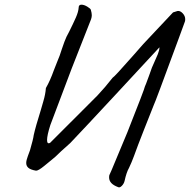

<svg xmlns="http://www.w3.org/2000/svg" viewBox="-20 -720 811 820"><path d="M771 -638Q771 -630 769 -626L743 -555Q640 -275 637 -272Q623 -237 595 -166Q567 -95 552 -53Q542 -26 531 -3Q520 16 512 53Q509 65 500 74Q491 83 484 79Q446 65 446 38Q446 31 447 28Q448 28 486 -64L524 -155Q598 -342 599 -351Q604 -362 609 -376.5Q614 -391 617 -398Q630 -437 638 -452Q647 -471 654 -488.5Q661 -506 661 -518Q601 -453 470.5 -312.5Q340 -172 280 -109Q273 -103 241 -74Q214 -47 199 -36Q193 -31 168.5 -11Q144 9 134 9Q111 5 101.5 -3Q92 -11 92 -24Q92 -35 99 -53.5Q106 -72 108 -78Q122 -126 124 -143Q132 -179 154 -249Q156 -257 165 -287Q174 -317 176 -344Q194 -375 210 -420L227 -463Q234 -478 244 -510Q256 -546 264 -563Q273 -580 275 -584Q293 -620 304 -645Q315 -670 316 -688Q316 -700 328 -700Q339 -700 353 -691.5Q367 -683 368 -678Q372 -664 372 -655Q372 -647 369 -638L286 -427L195 -186Q181 -142 181 -122Q181 -103 194 -110L396 -312Q429 -347 461 -388Q468 -391 549 -483L592 -532L719 -667L738 -673Q749 -675 760 -663.5Q771 -652 771 -638Z"/></svg>

Font: Caveat
Style: Regular
Weight: 400
Designer: Pablo Impallari
Foundry: Pablo Impallari
Version: Version 1.500; ttfautohint (v1.6)